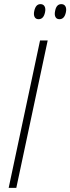

<svg xmlns="http://www.w3.org/2000/svg" viewBox="-20 -910 341 930"><path d="M167 -817Q153 -817 147.5 -828Q142 -839 146 -857Q153 -890 176 -890Q190 -890 196 -879Q202 -868 198 -850Q191 -817 167 -817ZM268 -817Q254 -817 248.5 -828Q243 -839 247 -857Q253 -890 277 -890Q291 -890 297 -879Q303 -868 299 -850Q292 -817 268 -817ZM22 0 174 -714H211L59 0Z"/></svg>

Font: Noto Sans Condensed ExtraLight
Style: Italic
Weight: 200
Width: 3
Italic angle: -12°
Designer: Monotype Design Team
Foundry: Monotype Imaging Inc.
Version: Version 2.013; ttfautohint (v1.8.4.7-5d5b)